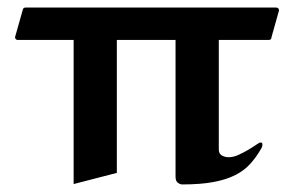

<svg xmlns="http://www.w3.org/2000/svg" viewBox="-20 -469 770 503"><path d="M663.6 -78.6Q650.9 -56.6 635.5 -39.6Q620.1 -22.5 596.7 -10.5Q573.2 1.5 539.6 7.8Q505.9 14.2 457 14.2Q452.1 14.2 446 9.8Q439.9 5.4 439.9 -5.9V-364.3H286.1V-16.1L172.9 13.2V-364.3H27.3Q19.5 -364.3 19.5 -372.1L39.1 -441.4Q40 -445.3 41.5 -447.3Q43 -449.2 46.9 -449.2H703.1Q710.9 -449.2 710.9 -441.4L691.4 -372.1Q691.4 -364.3 683.6 -364.3H553.2V-77.6Q553.2 -65.9 561.5 -61.5Q569.8 -57.1 579.1 -57.1Q591.3 -57.1 604.7 -63.2Q618.2 -69.3 630.1 -76.4Q642.1 -83.5 650.9 -89.6Q659.7 -95.7 662.6 -95.7Q666.5 -95.7 667 -93.3Q667.5 -90.8 667.5 -89.4Q667.5 -87.9 666.7 -85.2Q666 -82.5 663.6 -78.6Z"/></svg>

Font: Cardo
Style: Bold
Weight: 700
Designer: David J. Perry
Foundry: David J. Perry
Version: Version 1.0011